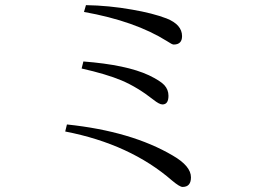

<svg xmlns="http://www.w3.org/2000/svg" viewBox="-20 -741 1040 759"><path d="M319.8 -720.7Q410.2 -719.2 501.5 -703.1Q584 -689 638.7 -668Q699.7 -643.6 699.7 -598.1Q699.7 -564.9 666.5 -564.9Q660.2 -564.9 640.6 -578.1Q514.2 -657.7 312 -693.8ZM309.6 -498Q480 -484.9 568.8 -443.4Q613.3 -421.9 629.4 -404.8Q646 -386.7 646 -362.3Q646 -328.1 622.1 -328.1Q609.9 -328.1 585.9 -347.2Q523.9 -396 460.9 -422.9Q400.4 -448.2 302.7 -470.2ZM244.6 -249Q500 -222.2 663.1 -126Q734.9 -84.5 734.9 -40Q734.9 -2 701.7 -2Q690.4 -2 660.6 -26.9Q494.6 -171.4 237.8 -221.2Z"/></svg>

Font: I.MingCP
Style: Regular
Weight: 400
Designer: I.Font Project
Version: Version 8.000; Sep 06, 2022